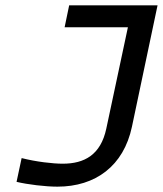

<svg xmlns="http://www.w3.org/2000/svg" viewBox="-20 -690 610 719"><path d="M215 -77C178 -77 116 -84 61 -98L42 -9C84 1 150 9 195 9C338 9 443 -69 474 -215L570 -670H239L222 -588H459L378 -208C357 -110 296 -77 215 -77Z"/></svg>

Font: LT Wave Text Italic
Style: Regular
Weight: 400
Designer: Daniel Lyons
Version: Version 2.5 (Glyphs App)